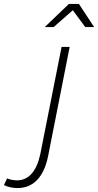

<svg xmlns="http://www.w3.org/2000/svg" viewBox="-161 -759 497 973"><path d="M-78 155Q-32 156 -1.5 122Q29 88 43 23L151 -521H192L83 31Q67 111 27.5 152.5Q-12 194 -72 194Q-110 194 -141 179L-125 145Q-108 153 -78 155ZM316 -622H271L208 -707L111 -622H66L188 -739H239Z"/></svg>

Font: Gontserrat ExtraLight
Style: Italic
Weight: 275
Italic angle: -11.3°
Designer: Julieta Ulanovsky
Foundry: Julieta Ulanovsky
Version: Version 6.001